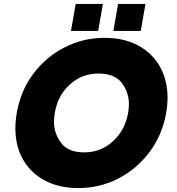

<svg xmlns="http://www.w3.org/2000/svg" viewBox="-20 -940 899 974"><path d="M408 -167Q491 -167 552.5 -223Q614 -279 630 -367Q634 -391 634 -412Q634 -471 598 -519Q562 -567 479 -567Q396 -567 334.5 -511.5Q273 -456 258 -367Q254 -343 254 -321Q254 -264 289.5 -215.5Q325 -167 408 -167ZM377 14Q268 14 190.5 -34Q113 -82 79 -168Q58 -222 58 -287Q58 -325 65 -367Q85 -481 149.5 -566.5Q214 -652 308 -700Q402 -748 511 -748Q620 -748 697 -700Q774 -652 808 -567Q830 -512 830 -446Q830 -408 823 -367Q803 -254 738 -168Q673 -82 579.5 -34Q486 14 377 14ZM694 -783H555L579 -920H718ZM478 -783H340L364 -920H502Z"/></svg>

Font: YamahaIndonesia935. App XBold
Style: Italic
Weight: 800
Italic angle: -10°
Designer: Dalton Maag Ltd
Foundry: Dalton Maag Ltd
Version: Version 1.002; January 01, 2024; Regular/Italic